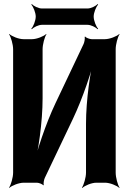

<svg xmlns="http://www.w3.org/2000/svg" viewBox="-20 -905 657 951"><path d="M394 -687 254 -392C207 -293 161 -155 143 -72L147 -71C170 -154 191 -302 191 -418V-661C191 -685 201 -722 210 -735L209 -737C197 -725 162 -711 139 -711H96C73 -711 38 -725 26 -737L25 -735C34 -722 45 -685 45 -661V-50C45 -26 34 11 25 24L26 26C38 14 74 0 97 0H163C172 0 191 7 194 13L197 11C194 5 198 -16 202 -24L342 -318C389 -417 436 -555 454 -638L450 -639C427 -556 406 -408 406 -292V-50C406 -26 395 11 386 24L388 26C400 14 434 0 457 0H501C524 0 559 14 571 26L572 24C563 11 553 -26 553 -50V-661C553 -685 563 -722 572 -735L571 -737C559 -725 523 -711 500 -711H434C425 -711 405 -718 402 -724L399 -722C402 -716 398 -695 394 -687ZM444 -823C444 -842 456 -872 466 -882L463 -885C455 -875 430 -863 414 -863H187C171 -863 146 -875 138 -885L135 -882C145 -872 157 -842 157 -823C157 -803 145 -773 135 -763L138 -760C146 -770 171 -782 187 -782H414C430 -782 455 -770 463 -760L466 -763C456 -773 444 -803 444 -823Z"/></svg>

Font: Asimov
Style: EdgeExtreme
Weight: 500
Designer: Google
Version: Version 2.000980: 2014